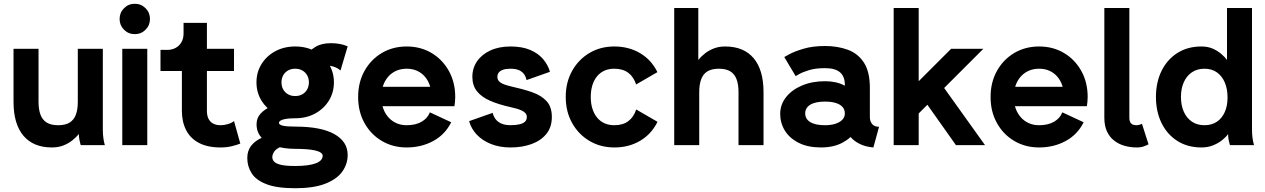

<svg xmlns="http://www.w3.org/2000/svg" viewBox="-20 -765 6670 1012"><path d="M183.1 -507.8H51.3V-228.5Q51.3 -111.3 103.5 -49.6Q155.8 12.2 253.4 12.2Q287.1 12.2 313.7 1.8Q340.3 -8.5 360.8 -24.8Q381.3 -41 395.8 -58.6Q395.8 -43.9 398.2 -30.5Q400.6 -17.1 403.1 -8.5Q405.5 0 405.5 0H532.7Q532.7 0 530 -10Q527.3 -20 524.7 -38.6Q522 -57.1 522 -82V-507.8H390.1V-228.5Q390.1 -188.5 380 -160.9Q369.9 -133.3 347.2 -119.1Q324.5 -105 286.6 -105Q248.8 -105 226.1 -119.1Q203.4 -133.3 193.2 -160.9Q183.1 -188.5 183.1 -228.5Z M624.5 0H756.3V-507.8H624.5ZM610.4 -665Q610.4 -631.6 633.7 -608.3Q657 -585 690.4 -585Q723.9 -585 747.2 -608.3Q770.5 -631.6 770.5 -665Q770.5 -698.5 747.2 -721.8Q723.9 -745.1 690.4 -745.1Q657 -745.1 633.7 -721.8Q610.4 -698.5 610.4 -665Z M861.1 -502H825.9V-390.6H938.7V-180.7Q938.7 -122.3 961.2 -78.9Q983.6 -35.4 1028.8 -11.6Q1074 12.2 1142.3 12.2Q1174.8 12.2 1201.4 5.7Q1228 -0.7 1246.6 -8.3L1213.4 -127Q1202.9 -117.7 1182.5 -111.3Q1162.1 -105 1143.3 -105Q1119.9 -105 1103.5 -113.6Q1087.2 -122.3 1078.9 -139.2Q1070.6 -156 1070.6 -180.7V-390.6H1213.4V-507.8H1070.6V-644.5H947.5V-587.9Q947.5 -562.3 936.6 -543Q925.8 -523.7 906.2 -512.8Q886.7 -502 861.1 -502Z M1585.9 -469 1620.8 -371.3Q1627.7 -395.5 1641.8 -407.8Q1656 -420.2 1689.9 -420.2Q1718 -420.2 1739 -413.5Q1760 -406.7 1774.7 -393.3L1812.5 -520.8Q1793.2 -529.3 1771.1 -533.3Q1749 -537.4 1723.6 -537.4Q1673.3 -537.4 1640.6 -516.6Q1607.9 -495.8 1585.9 -469ZM1535.9 -229.5Q1507.8 -229.5 1472.9 -223.1Q1438 -216.8 1405.9 -202.6Q1373.8 -188.5 1353 -165.6Q1332.3 -142.8 1332.3 -109.9Q1332.3 -68.4 1358.4 -39.4Q1384.5 -10.5 1430.4 4.5Q1476.3 19.5 1535.9 19.5V-97.7Q1492.4 -97.7 1471.4 -102.4Q1450.4 -107.2 1450.4 -117.2Q1450.4 -124 1458.9 -129.5Q1467.3 -135 1486.2 -138.3Q1505.1 -141.6 1535.9 -141.6ZM1812.5 51.3Q1812.5 -18.3 1742.6 -58Q1672.6 -97.7 1535.9 -97.7V19.5Q1567.4 19.5 1593.9 21.5Q1620.4 23.4 1639.8 27.7Q1659.2 32 1669.9 39.1Q1680.7 46.1 1680.7 56.2Q1680.7 68.8 1671.6 78.9Q1662.6 88.9 1644.3 95.8Q1626 102.8 1598.9 106.3Q1571.8 109.9 1535.9 109.9Q1488 109.9 1461.9 104Q1435.8 98.1 1425.5 87.5Q1415.3 76.9 1415.3 63.2Q1415.3 49.3 1425.3 34.2Q1435.3 19 1461.3 8.3Q1487.3 -2.4 1535.9 -2.4V-68.4Q1486.3 -68.4 1440.9 -61.5Q1395.5 -54.7 1360 -38.9Q1324.5 -23.2 1304 3.1Q1283.4 29.3 1283.4 67.9Q1283.4 111.8 1306.3 148.1Q1329.1 184.3 1384.2 205.7Q1439.2 227.1 1535.9 227.1Q1633.1 227.1 1694 203.5Q1754.9 179.9 1783.7 140Q1812.5 100.1 1812.5 51.3ZM1463.6 -330.8Q1463.6 -351.3 1472.5 -367.6Q1481.4 -383.8 1497.7 -393.3Q1513.9 -402.8 1535.9 -402.8Q1557.9 -402.8 1574.1 -393.3Q1590.3 -383.8 1599.2 -367.6Q1608.2 -351.3 1608.2 -330.8Q1608.2 -310.3 1599.2 -294.1Q1590.3 -277.8 1574.1 -268.3Q1557.9 -258.8 1535.9 -258.8Q1513.9 -258.8 1497.7 -268.3Q1481.4 -277.8 1472.5 -294.1Q1463.6 -310.3 1463.6 -330.8ZM1331.8 -330.8Q1331.8 -277.6 1358.3 -234.6Q1384.8 -191.7 1431 -166.6Q1477.3 -141.6 1535.9 -141.6Q1595 -141.6 1641 -166.6Q1687 -191.7 1713.5 -234.6Q1740 -277.6 1740 -330.8Q1740 -384.5 1713.5 -427.2Q1687 -470 1641 -495Q1595 -520 1535.9 -520Q1477.3 -520 1431 -495Q1384.8 -470 1358.3 -427.2Q1331.8 -384.5 1331.8 -330.8Z M1916.5 -307.6V-205.1H2243.7L2334.5 -307.6ZM2245.8 -172.9Q2233.6 -141.4 2202 -123.2Q2170.4 -105 2123.5 -105Q2093.3 -105 2068.7 -116.1Q2044.2 -127.2 2026.5 -147.5Q2008.8 -167.7 1999.3 -194.8Q1989.7 -221.9 1989.7 -253.9Q1989.7 -286.6 1999.3 -313.8Q2008.8 -341.1 2026.5 -361.1Q2044.2 -381.1 2068.8 -392Q2093.5 -402.8 2123.5 -402.8Q2153.6 -402.8 2177.9 -392Q2202.1 -381.1 2219.4 -361.1Q2236.6 -341.1 2245.7 -313.8Q2254.9 -286.6 2254.9 -253.9Q2254.9 -240.7 2251 -228.5Q2247.1 -216.3 2243.7 -205.1H2375.2Q2377 -217 2378.2 -229.2Q2379.4 -241.5 2379.4 -253.9Q2379.4 -331.1 2345.9 -391.1Q2312.5 -451.2 2254.8 -485.6Q2197 -520 2123.5 -520Q2050.3 -520 1992.4 -485.6Q1934.6 -451.2 1901.1 -391.1Q1867.7 -331.1 1867.7 -253.9Q1867.7 -176.8 1901 -116.7Q1934.3 -56.6 1992.3 -22.2Q2050.3 12.2 2123.5 12.2Q2200.7 12.2 2263.4 -21.7Q2326.2 -55.7 2358.2 -120.6Z M2670.7 -520Q2609.9 -520 2564.7 -499.1Q2519.5 -478.3 2494.6 -442.1Q2469.7 -406 2469.7 -360.1Q2469.7 -314.5 2493.9 -284.1Q2518.1 -253.7 2563 -234Q2607.9 -214.4 2670.7 -200.4Q2689.5 -196.3 2705.2 -191.7Q2720.9 -187 2732.5 -181.2Q2744.1 -175.3 2750.5 -167.2Q2756.8 -159.2 2756.8 -148.2Q2756.8 -133.5 2747.6 -124.1Q2738.3 -114.7 2719.1 -110Q2700 -105.2 2670.7 -105.2Q2641.4 -105.2 2621.9 -114.1Q2602.5 -123 2591.7 -137.7Q2580.8 -152.3 2576.9 -170.2L2452.6 -126.5Q2463.4 -86.9 2493 -55.4Q2522.7 -23.9 2568.1 -5.9Q2613.5 12.2 2670.7 12.2Q2732.4 12.2 2781.7 -5.7Q2831.1 -23.7 2859.9 -59.3Q2888.7 -95 2888.7 -148.2Q2888.7 -201.4 2861.1 -231.7Q2833.5 -262 2784.3 -279.1Q2735.1 -296.1 2670.7 -310.3Q2645.8 -315.9 2630.5 -322.9Q2615.2 -329.8 2608.4 -338.9Q2601.6 -347.9 2601.6 -360.1Q2601.6 -372.3 2608.5 -382Q2615.5 -391.6 2630.7 -397.2Q2646 -402.8 2670.7 -402.8Q2699 -402.8 2716.3 -394.8Q2733.6 -386.7 2742.8 -373.2Q2752 -359.6 2755.6 -343L2878.7 -386.5Q2868.4 -423.3 2842.5 -453.6Q2816.7 -483.9 2774.2 -502Q2731.7 -520 2670.7 -520Z M3093.8 -253.9Q3093.8 -286.6 3101.8 -313.8Q3109.9 -341.1 3125.6 -361.1Q3141.4 -381.1 3164.6 -392Q3187.7 -402.8 3217.8 -402.8Q3262.7 -402.8 3291.3 -381.5Q3319.8 -360.1 3332.8 -319.8L3445.1 -384.8Q3413.8 -449.2 3354.2 -484.6Q3294.7 -520 3217.8 -520Q3144.5 -520 3086.7 -485.6Q3028.8 -451.2 2995.4 -391.1Q2961.9 -331.1 2961.9 -253.9Q2961.9 -176.8 2995.5 -116.7Q3029.1 -56.6 3087 -22.2Q3145 12.2 3218.3 12.2Q3295.2 12.2 3354.7 -23.3Q3414.3 -58.8 3445.6 -123L3333.3 -188Q3320.3 -147.9 3291.7 -126.5Q3263.2 -105 3218.3 -105Q3188.2 -105 3165 -115.8Q3141.8 -126.7 3126 -146.7Q3110.1 -166.7 3101.9 -194.1Q3093.8 -221.4 3093.8 -253.9Z M3872.6 0H4004.4V-279.3Q4004.4 -396.5 3952.3 -458.3Q3900.1 -520 3802.2 -520Q3768.8 -520 3742.2 -509.6Q3715.6 -499.3 3695.6 -483.3Q3675.5 -467.3 3660.6 -449.2V-722.7H3533.7V0H3665.5V-279.3Q3665.5 -319.6 3675.7 -347Q3685.8 -374.5 3708.5 -388.7Q3731.2 -402.8 3769 -402.8Q3806.9 -402.8 3829.6 -388.7Q3852.3 -374.5 3862.4 -347Q3872.6 -319.6 3872.6 -279.3Z M4307.1 12.2Q4372.6 12.2 4419.4 -12.3Q4466.3 -36.9 4491.5 -77.6Q4516.6 -118.4 4516.6 -167.2Q4516.6 -216.1 4494.4 -254.4Q4472.2 -292.7 4430.1 -314.8Q4387.9 -336.9 4328.6 -336.9Q4260.3 -336.9 4206.9 -314.2Q4153.6 -291.5 4122.9 -252.6Q4092.3 -213.6 4092.3 -164.8Q4092.3 -116 4117.4 -75.8Q4142.6 -35.6 4190.7 -11.7Q4238.8 12.2 4307.1 12.2ZM4433.1 -167.2Q4433.1 -147.7 4419.7 -133.8Q4406.2 -119.9 4382.7 -112.4Q4359.1 -105 4328.6 -105Q4277.3 -105 4250.7 -121.5Q4224.1 -137.9 4224.1 -167.2Q4224.1 -196.5 4250.7 -213Q4277.3 -229.5 4328.6 -229.5Q4362.8 -229.5 4386.1 -222Q4409.4 -214.6 4421.3 -200.7Q4433.1 -186.8 4433.1 -167.2ZM4564.9 -147.5V-301.8Q4564.9 -387.2 4533.4 -435.3Q4502 -483.4 4448.4 -502.9Q4394.8 -522.5 4328.6 -522.5Q4262.7 -522.5 4214.5 -507.9Q4166.3 -493.4 4140 -478.9Q4113.8 -464.4 4113.8 -464.4L4173.8 -363.8Q4173.8 -363.8 4191.9 -374.3Q4210 -384.8 4244.4 -395.3Q4278.8 -405.8 4328.4 -405.8Q4356 -405.8 4375.7 -400.1Q4395.5 -394.5 4408.2 -383.3Q4420.9 -372.1 4427 -355.6Q4433.1 -339.1 4433.1 -316.9V-224.1L4445.3 -214.1V-127.4L4433.1 -115.7Q4433.1 -95.7 4442.6 -74.5Q4452.1 -53.2 4470.8 -34.7Q4489.5 -16.1 4517.7 -3.5Q4545.9 9 4583.5 12.2L4613.3 -96.7Q4589.1 -96.7 4577 -111.1Q4564.9 -125.5 4564.9 -147.5Z M4810.5 -294.2 5018.6 0H5171.9L4934.1 -332.5ZM4822.3 -167 5163.1 -507.8Q5151.1 -507.8 5127.9 -507.8Q5104.7 -507.8 5078.1 -507.8Q5051.5 -507.8 5028.4 -507.8Q5005.4 -507.8 4993.2 -507.8L4822.3 -336.9V-722.7H4690.4V0H4822.3Z M5250 -307.6V-205.1H5577.1L5668 -307.6ZM5579.3 -172.9Q5567.1 -141.4 5535.5 -123.2Q5503.9 -105 5457 -105Q5426.8 -105 5402.2 -116.1Q5377.7 -127.2 5360 -147.5Q5342.3 -167.7 5332.8 -194.8Q5323.2 -221.9 5323.2 -253.9Q5323.2 -286.6 5332.8 -313.8Q5342.3 -341.1 5360 -361.1Q5377.7 -381.1 5402.3 -392Q5427 -402.8 5457 -402.8Q5487.1 -402.8 5511.4 -392Q5535.6 -381.1 5552.9 -361.1Q5570.1 -341.1 5579.2 -313.8Q5588.4 -286.6 5588.4 -253.9Q5588.4 -240.7 5584.5 -228.5Q5580.6 -216.3 5577.1 -205.1H5708.7Q5710.4 -217 5711.7 -229.2Q5712.9 -241.5 5712.9 -253.9Q5712.9 -331.1 5679.4 -391.1Q5646 -451.2 5588.3 -485.6Q5530.5 -520 5457 -520Q5383.8 -520 5325.9 -485.6Q5268.1 -451.2 5234.6 -391.1Q5201.2 -331.1 5201.2 -253.9Q5201.2 -176.8 5234.5 -116.7Q5267.8 -56.6 5325.8 -22.2Q5383.8 12.2 5457 12.2Q5534.2 12.2 5596.9 -21.7Q5659.7 -55.7 5691.7 -120.6Z M5999 -112.8Q5994.4 -109.9 5986 -107.4Q5977.5 -105 5971.2 -105Q5961.2 -105 5953.7 -107.3Q5946.3 -109.6 5941.7 -114.6Q5937 -119.6 5934.8 -127.1Q5932.6 -134.5 5932.6 -144.5V-214.8V-282.2V-722.7H5800.8V-282.2V-214.8V-144.5Q5800.8 -101.6 5814.9 -71.5Q5829.1 -41.5 5853.5 -23.1Q5877.9 -4.6 5908.3 3.8Q5938.7 12.2 5971.2 12.2Q5993.2 12.2 6009.2 6.3Q6025.1 0.5 6033.7 -4.4Z M6450.2 -251.5Q6450.2 -207.5 6435.7 -174.6Q6421.1 -141.6 6393.9 -123.3Q6366.7 -105 6328.6 -105Q6290 -105 6262.2 -123.9Q6234.4 -142.8 6219.5 -176.4Q6204.6 -210 6204.6 -253.9Q6204.6 -297.9 6219.5 -331.4Q6234.4 -365 6262.2 -383.9Q6290 -402.8 6328.6 -402.8Q6367.4 -402.8 6394.5 -383.3Q6421.6 -363.8 6435.9 -329.6Q6450.2 -295.4 6450.2 -251.5ZM6579.1 -82V-722.7H6447.3V-449.2Q6435.8 -464.6 6417.1 -480.8Q6398.4 -497.1 6372.4 -508.5Q6346.4 -520 6312.7 -520Q6239.5 -520 6185.5 -485.6Q6131.6 -451.2 6102.2 -391.1Q6072.8 -331.1 6072.8 -253.9Q6072.8 -176.8 6102.2 -116.7Q6131.6 -56.6 6185.5 -22.2Q6239.5 12.2 6312.7 12.2Q6346.4 12.2 6374.4 0.9Q6402.3 -10.5 6422.6 -27Q6442.9 -43.5 6453.1 -58.6Q6453.1 -36.6 6458 -18.3Q6462.9 0 6462.9 0H6589.8Q6589.8 0 6587.2 -10Q6584.5 -20 6581.8 -38.6Q6579.1 -57.1 6579.1 -82Z"/></svg>

Font: Giphurs
Style: Regular
Weight: 400
Version: Version 2.010